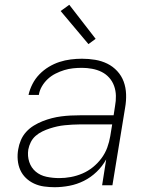

<svg xmlns="http://www.w3.org/2000/svg" viewBox="-20 -773 640 801"><path d="M208 8Q186 8 164 5Q142 2 122.5 -7Q103 -16 88 -30.5Q73 -45 64.5 -64Q56 -83 54 -105.5Q52 -128 56 -150Q59 -169 67 -188Q75 -207 89 -222.5Q103 -238 121 -249Q139 -260 158 -267.5Q177 -275 196.5 -280Q216 -285 235.5 -287.5Q255 -290 274 -291Q293 -292 313 -292H454L460 -331Q464 -352 463.5 -373.5Q463 -395 456 -414.5Q449 -434 435.5 -449Q422 -464 404 -473Q386 -482 364.5 -486Q343 -490 322 -490Q303 -490 284.5 -488Q266 -486 248 -480.5Q230 -475 212 -466Q194 -457 179.5 -443.5Q165 -430 155 -413Q145 -396 142 -377H99Q104 -400 115.5 -422.5Q127 -445 144.5 -463Q162 -481 183.5 -494Q205 -507 228 -514.5Q251 -522 275 -525Q299 -528 322 -528Q350 -528 377 -523.5Q404 -519 427.5 -507.5Q451 -496 469 -476.5Q487 -457 496 -432.5Q505 -408 506 -380Q507 -352 502 -324L449 0H406L423 -108Q407 -79 383 -56Q359 -33 330 -18.5Q301 -4 269.5 2Q238 8 208 8ZM227 -30Q251 -30 275.5 -34.5Q300 -39 323.5 -49Q347 -59 367.5 -75.5Q388 -92 403.5 -113Q419 -134 427.5 -157.5Q436 -181 440 -205L448 -254H313Q297 -254 281.5 -253Q266 -252 250 -250.5Q234 -249 218.5 -245.5Q203 -242 187.5 -237Q172 -232 156.5 -224.5Q141 -217 128.5 -206Q116 -195 108.5 -180Q101 -165 98 -149Q94 -122 102 -97.5Q110 -73 129 -57Q148 -41 174 -35.5Q200 -30 227 -30ZM349 -589 233 -727 269 -753 379 -611Z"/></svg>

Font: Iosevka SS04 XLt Ex Obl
Style: Regular
Weight: 200
Width: 7
Italic angle: -9°
Monospace: yes
Designer: Belleve Invis
Foundry: Belleve Invis
Version: Version 19.0.0; ttfautohint (v1.8.4)